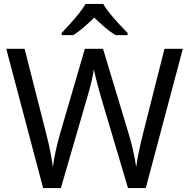

<svg xmlns="http://www.w3.org/2000/svg" viewBox="-20 -964 970 984"><path d="M917 -714 727 0H636L497 -468Q489 -497 481 -526Q473 -555 468 -577.5Q463 -600 461 -609Q460 -596 450.5 -553.5Q441 -511 427 -465L292 0H201L12 -714H106L217 -278Q229 -232 237.5 -189Q246 -146 251 -108Q256 -147 266 -193Q276 -239 289 -283L415 -714H508L639 -280Q653 -234 663 -188.5Q673 -143 678 -108Q683 -145 692 -188.5Q701 -232 713 -279L823 -714ZM509 -944Q521 -922 543.5 -894.5Q566 -867 590.5 -840.5Q615 -814 634 -795V-784H572Q546 -800 518 -823.5Q490 -847 463 -874Q436 -847 409 -824Q382 -801 356 -784H296V-795Q315 -815 338.5 -841Q362 -867 384 -894.5Q406 -922 419 -944Z"/></svg>

Font: Noto Sans Lao
Style: Regular
Weight: 400
Designer: Monotype Design Team
Foundry: Monotype Imaging Inc.
Version: Version 2.003; ttfautohint (v1.8.4.7-5d5b)